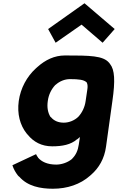

<svg xmlns="http://www.w3.org/2000/svg" viewBox="-20 -875 732 1177"><path d="M321 -613 480 -724 609 -613 683 -697 498 -855 275 -697ZM320 -355H321C345 -377 377 -390 409 -390C463 -390 494 -386 510 -371L512 -369C518 -356 518 -342 515 -324L505 -256C500 -219 484 -185 460 -159C437 -137 404 -123 371 -123C338 -123 311 -134 292 -157H291L289 -159C274 -183 267 -216 273 -256C278 -295 295 -328 318 -353ZM655 -482 649 -490C612 -534 532 -535 378 -535C314 -535 258 -508 209 -464L200 -456C145 -406 106 -335 95 -256C84 -177 103 -107 143 -57L150 -49C186 -5 235 22 300 22C362 22 414 12 452 -21H453L470 -35L463 11C458 47 445 75 424 96L423 97L422 99C392 124 353 134 325 134C270 134 234 116 213 91V90C208 83 206 81 201 70L56 138C64 163 76 183 90 201L97 208H98C149 267 228 282 304 282C393 282 472 255 531 203L539 196C586 155 620 98 630 24L669 -256C687 -381 683 -447 655 -482ZM648 -486Z"/></svg>

Font: Hussar Woodtype
Style: SeBdObl
Weight: 900
Foundry: Cannot Into Space Fonts
Version: Version 1.07